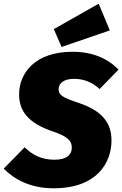

<svg xmlns="http://www.w3.org/2000/svg" viewBox="-45 -995 659 1035"><path d="M487 -975 245 -838 287 -742 547 -831ZM346 -716C144 -716 58 -601 58 -486C58 -398 105 -331 244 -285C319 -259 342 -236 342 -200C342 -158 310 -134 249 -134C182 -134 131 -158 88 -201L-25 -86C29 -31 115 20 244 20C478 20 556 -118 556 -238C556 -337 501 -399 380 -440C296 -468 271 -481 271 -514C271 -547 300 -570 354 -570C407 -570 451 -552 492 -515L594 -620C534 -681 452 -716 346 -716Z"/></svg>

Font: Fira Sans Heavy
Style: Italic
Weight: 900
Italic angle: -8°
Designer: bBox Type GmbH & Carrois Corporate GbR & Edenspiekermann AG
Foundry: bBox Type GmbH & Carrois Corporate GbR & Edenspiekermann AG
Version: Version 4.301;PS 004.301;hotconv 1.0.88;makeotf.lib2.5.64775